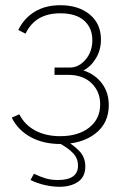

<svg xmlns="http://www.w3.org/2000/svg" viewBox="-20 -547 482 736"><path d="M212 5Q146 5 97.5 -21.5Q49 -48 25 -96L54 -109Q74 -69 114.5 -47Q155 -25 211 -25Q280 -25 322 -58Q364 -91 364 -147Q364 -196 331 -228Q298 -260 242 -260H189V-288H247Q282 -288 308 -318.5Q334 -349 334 -393Q334 -440 302.5 -468Q271 -496 211 -496Q115 -496 78 -418L50 -432Q72 -477 113 -502Q154 -527 211 -527Q281 -527 324 -491.5Q367 -456 367 -395Q367 -356 348 -324Q329 -292 300 -277Q345 -262 371 -227Q397 -192 397 -144Q397 -75 345.5 -35Q294 5 212 5ZM208 169Q182 169 152.5 162.5Q123 156 97 143L110 119Q133 130 154 136.5Q175 143 202 143Q279 143 279 88Q279 60 260 40Q241 20 204 0L227 -11Q264 10 285.5 33.5Q307 57 307 91Q307 131 279 150Q251 169 208 169Z"/></svg>

Font: Raleway ExtraLight
Style: Regular
Weight: 200
Designer: Matt McInerney, Pablo Impallari, Rodrigo Fuenzalida
Foundry: Matt McInerney, Pablo Impallari, Rodrigo Fuenzalida
Version: Version 4.026